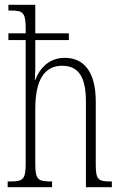

<svg xmlns="http://www.w3.org/2000/svg" viewBox="-20 -780 508 800"><path d="M12 0H197V-24H193C138 -24 127 -31 127 -99V-326C127 -447 165 -506 239 -506C312 -506 338 -452 338 -356V0H446V-24H439C387 -24 379 -33 379 -98V-357C379 -479 331 -539 250 -539C184 -539 145 -495 127 -447H125C126 -463 127 -481 127 -497V-613H267V-641H127V-760H15V-736H29C75 -736 87 -727 87 -661V-641H15V-613H87V-100C87 -31 76 -24 21 -24H12Z"/></svg>

Font: Noto Serif Sinhala ExtraCondensed ExtraLight
Style: Regular
Weight: 200
Width: 2
Designer: Jelle Bosma - Monotype Design Team
Foundry: Monotype Imaging Inc.
Version: Version 2.007